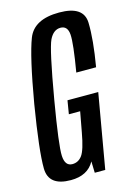

<svg xmlns="http://www.w3.org/2000/svg" viewBox="-113 -736 550 796"><g transform="rotate(-15 161.5 -338.0)"><path d="M90.5 4Q163 4 192 -49L193.5 0H238.5L294 -319.5H162L152.5 -262H201L185 -175.5Q172 -103 155.8 -80.8Q139.5 -58.5 113.5 -58.5Q82 -58.5 79.8 -103Q77.5 -147.5 109.5 -335Q145.5 -544 163.2 -580.8Q181 -617.5 211.5 -617.5Q242 -617.5 244.8 -579.2Q247.5 -541 227 -421H312Q331.5 -535 329.5 -607.5Q327.5 -680 222.5 -680Q114.5 -680 86.8 -608.8Q59 -537.5 25 -340.5Q-7 -146.5 -5.8 -71.2Q-4.5 4 90.5 4Z"/></g></svg>

Font: Anybody ExtraCondensed
Style: Italic
Weight: 400
Width: 2
Italic angle: -10°
Version: Version 1.113;gftools[0.9.25]